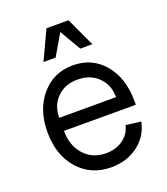

<svg xmlns="http://www.w3.org/2000/svg" viewBox="-137 -826 815 937"><g transform="rotate(-20 270.5 -357.0)"><path d="M280.8 16.1Q175.8 16.1 110.4 -57.9Q44.9 -131.8 44.9 -251Q44.9 -367.7 108.4 -441.9Q171.9 -516.1 272 -516.1Q372.6 -516.1 434.3 -442.1Q496.1 -368.2 496.1 -248V-230H123Q123 -152.8 166.5 -105Q210 -57.1 279.8 -57.1Q331.5 -57.1 367.9 -83.3Q404.3 -109.4 415 -153.8L493.2 -144Q478 -71.3 419.9 -27.6Q361.8 16.1 280.8 16.1ZM418 -297.9Q418 -362.3 376.7 -402.6Q335.4 -442.9 270 -442.9Q204.6 -442.9 163.8 -402.6Q123 -362.3 123 -297.9ZM144 -580.1 213.9 -730H328.1L397.9 -580.1H335L271 -689.9L207 -580.1Z"/></g></svg>

Font: Uncut Sans
Style: Regular
Weight: 400
Designer: Kasper Nordkvist
Foundry: UNCUT.wtf
Version: Version 1.304;Glyphs 3.2 (3246)